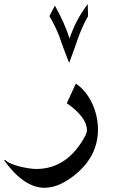

<svg xmlns="http://www.w3.org/2000/svg" viewBox="-118 -724 590 927"><path d="M307.1 -645.5Q301.3 -636.2 295.2 -624.3Q289.1 -612.3 283 -599.1Q276.9 -585.9 271.2 -572Q265.6 -558.1 260.7 -544.9Q256.3 -532.2 250.5 -515.6Q244.6 -499 238.5 -481.9Q232.4 -464.8 226.3 -448.7Q220.2 -432.6 215.8 -420.4Q202.1 -455.1 193.1 -479.2Q184.1 -503.4 178.7 -518.3Q173.3 -533.2 171.4 -539.6Q169.4 -545.9 169.9 -544.9Q158.2 -574.7 145.5 -600.6Q132.8 -626.5 120.6 -646L147 -696.8Q194.8 -611.8 217.8 -537.6Q231.4 -579.1 252.4 -620.4Q273.4 -661.6 305.7 -704.1ZM355 -99.6Q355 -38.1 330.6 13.7Q306.2 65.4 257.8 108.4Q173.3 182.6 96.7 182.6Q-2 182.6 -97.7 50.8L-93.3 47.4Q-85.4 57.1 -66.9 65.2Q-48.3 73.2 -25.9 79.1Q-3.4 85 19 88.4Q41.5 91.8 57.1 91.8Q209.5 91.8 295.9 -72.3H295.4Q298.3 -78.6 300 -84Q301.8 -89.4 301.8 -94.7Q301.8 -157.7 204.6 -225.6L248 -320.3Q271.5 -305.2 291.3 -281.5Q311 -257.8 325.2 -228.5Q339.4 -199.2 347.2 -166Q355 -132.8 355 -99.6Z"/></svg>

Font: XB Khoramshahr
Style: Regular
Weight: 400
Designer: Behnam
Foundry: Irmug
Version: Version 8.005 2009